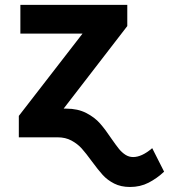

<svg xmlns="http://www.w3.org/2000/svg" viewBox="-20 -550 677 769"><path d="M427.3 6.7Q445 32.2 456.5 46.4Q468 60.6 482.2 69.8Q496.4 79 513.3 79Q547.4 79 587.6 45.1L589.6 43.4L637.3 137.6Q608.7 164.4 575.2 181.7Q541.8 198.9 500.7 198.9Q464.4 198.9 437.2 185.1Q410.1 171.2 391.5 150.8Q372.9 130.3 347.9 96.2Q324.5 64.1 307.6 45.1Q290.6 26.2 266.5 13.1Q242.4 0 210.9 0H190.6V-114.9H245.4Q291.5 -114.9 325.4 -97.4Q359.2 -80 380.7 -55.5Q402.2 -31 427.3 6.7ZM234.8 0H55.4V-85.8L310.6 -415.5H61.6V-530.4H489.8V-445.6L234.8 -114.9Z"/></svg>

Font: Pretendard Variable
Style: Regular
Weight: 400
Designer: Base glyphs from Inter by Rasmus Andersson; Hangul glyphs from Noto Sans CJK(Source Han Sans) by Jang Soo-young and Kang
Foundry: Kil Hyung-jin
Version: Version 1.100;FEAKit 1.0